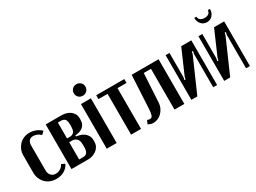

<svg xmlns="http://www.w3.org/2000/svg" viewBox="-41 -1257 2460 1843"><g transform="rotate(-30 1189.0 -336.0)"><path d="M32 -343Q32 -378 44 -407Q56 -436 77 -458Q98 -480 127 -492Q156 -504 190 -504Q227 -504 261 -490.5Q295 -477 318 -453L287 -423Q271 -440 249.5 -449.5Q228 -459 206 -459Q177 -459 161 -441Q145 -423 145 -391V-114Q145 -79 164.5 -57.5Q184 -36 216 -36Q244 -36 268.5 -51.5Q293 -67 304 -92L342 -74Q324 -35 285.5 -12.5Q247 10 197 10Q161 10 130.5 -2Q100 -14 78.5 -36Q57 -58 44.5 -87.5Q32 -117 32 -153Z M679 -367Q679 -337 668.5 -317.5Q658 -298 642 -286.5Q626 -275 607 -269.5Q588 -264 572 -262L561 -261V-249L572 -248Q590 -245 611 -238Q632 -231 649 -217.5Q666 -204 677.5 -184.5Q689 -165 689 -137V-118Q689 -90 677.5 -68Q666 -46 646.5 -31Q627 -16 603 -8Q579 0 553 0H367V-495H542Q565 -495 589 -489Q613 -483 633 -469.5Q653 -456 666 -434.5Q679 -413 679 -383ZM510 -276Q536 -276 552.5 -293.5Q569 -311 569 -359V-376Q569 -424 553 -438Q537 -452 513 -452H477V-276ZM579 -149Q579 -197 557.5 -215.5Q536 -234 510 -234H477V-43H520Q532 -43 542.5 -46Q553 -49 561 -57.5Q569 -66 574 -81Q579 -96 579 -119Z M750 -619Q750 -646 768 -664Q786 -682 814 -682Q842 -682 860.5 -664Q879 -646 879 -619Q879 -592 860.5 -573.5Q842 -555 814 -555Q786 -555 768 -573.5Q750 -592 750 -619ZM868 -495V0H758V-495Z M1238 -452H1138V0H1028V-452H927V-495H1238Z M1231 -46Q1246 -39 1259 -39Q1283 -39 1290.5 -62.5Q1298 -86 1300 -124L1320 -495H1618V0H1509V-452H1429L1411 -136Q1409 -102 1396 -75Q1383 -48 1363.5 -29Q1344 -10 1320 0Q1296 10 1273 10Q1242 10 1214 -7Z M1981 -495V0H1938V-369L1944 -398L1932 -400L1925 -371L1762 0H1696V-495H1739V-227L1733 -198L1745 -196L1752 -226L1869 -495Z M2345 -495V0H2302V-369L2308 -398L2296 -400L2289 -371L2126 0H2060V-495H2103V-227L2097 -198L2109 -196L2116 -226L2233 -495ZM2263 -667H2287Q2287 -625 2262.5 -597.5Q2238 -570 2200 -570Q2162 -570 2137.5 -597.5Q2113 -625 2113 -667H2137Q2137 -644 2154.5 -630.5Q2172 -617 2201 -617Q2230 -617 2246.5 -630.5Q2263 -644 2263 -667Z"/></g></svg>

Font: Moniqa ExtBd Paragraph
Style: Regular
Weight: 800
Designer: Rajesh Rajput
Foundry: Rajesh Rajput
Version: Version 1.000